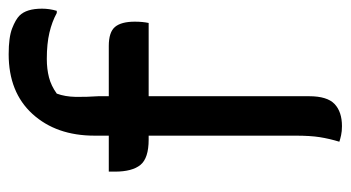

<svg xmlns="http://www.w3.org/2000/svg" viewBox="-203 -600 809 443"><g transform="rotate(-90 201.5 -378.5)"><path d="M201 -70Q201 -28 183 -11Q165 6 132 6Q120 6 111 4Q102 2 96 0Q103 -23 106.5 -45Q110 -67 110 -101V-440H101Q58 -440 42.5 -459Q27 -478 27 -518V-532H110V-565Q110 -653 160 -708Q210 -763 298 -763Q337 -763 357.5 -755Q378 -747 387 -738Q403 -722 403 -686Q403 -669 398 -652H393Q373 -663 347.5 -669Q322 -675 287 -675Q264 -675 244.5 -670Q225 -665 207 -652Q200 -633 199.5 -609Q199 -585 201 -556V-532H317Q349 -532 361 -517.5Q373 -503 373 -472Q373 -454 370 -440H201Z"/></g></svg>

Font: Recursive Sn Csl St
Style: Regular
Weight: 400
Version: Version 1.079;hotconv 1.0.112;makeotfexe 2.5.65598; ttfautoh